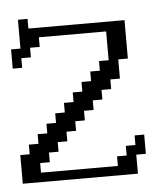

<svg xmlns="http://www.w3.org/2000/svg" viewBox="-39 -451 419 486"><g transform="rotate(-5 170.5 -207.5)"><path d="M0 0V-72.8H23.9V-97.2H48.3V-121.6H72.8V-146H97.2V-170.4H121.6V-194.8H146V-219.2H170.4V-243.7H194.8V-268.1H219.2V-292.5H243.7V-365.7H72.8V-341.3H48.3V-316.9H23.9V-292.5H0V-341.3H23.9V-414.6H48.3V-390.1H292.5V-292.5H268.1V-243.7H243.7V-219.2H219.2V-194.8H194.8V-170.4H170.4V-146H146V-121.6H121.6V-97.2H97.2V-72.8H72.8V-48.3H48.3V-23.9H243.7V-48.3H268.1V-72.8H292.5V-97.2H316.9V-48.3H292.5V0Z"/></g></svg>

Font: FS Mondwest Regular
Style: Regular
Weight: 400
Designer: NZWStudios2024
Foundry: https://fontstruct.com
Version: Version 1.0